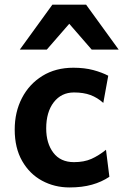

<svg xmlns="http://www.w3.org/2000/svg" viewBox="-20 -802 539 834"><path d="M450.2 -473.1 428.7 -355Q403.3 -377.9 373 -389.2Q342.8 -400.4 301.3 -400.4Q246.6 -400.4 213.6 -357.9Q180.7 -315.4 180.7 -244.1Q180.7 -179.7 211.7 -138.7Q242.7 -97.7 301.3 -97.7Q345.2 -97.7 377 -111.8Q408.7 -126 440.4 -151.4L455.1 -34.2Q421.9 -11.7 379.4 0.2Q336.9 12.2 282.2 12.2Q216.8 12.2 162.6 -17.1Q108.4 -46.4 76.2 -102.8Q43.9 -159.2 43.9 -239.3Q43.9 -315.4 75.4 -376.2Q106.9 -437 164.3 -472.4Q221.7 -507.8 298.8 -507.8Q347.2 -507.8 385.3 -497.6Q423.3 -487.3 450.2 -473.1ZM495.6 -586.4H378.4L280.8 -698.7L183.1 -586.4H65.9L207.5 -781.7H354Z"/></svg>

Font: Andika
Style: Bold
Weight: 700
Designer: Victor Gaultney, Annie Olsen, Julie Remington, Don Collingsworth, Eric Hays, Becca Hirsbrunner
Foundry: SIL International
Version: Version 6.101